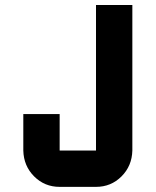

<svg xmlns="http://www.w3.org/2000/svg" viewBox="-20 -728 606 748"><path d="M495.6 -141.6Q494.1 -81.5 453.4 -40.8Q412.6 0 354 0H212.4Q153.8 0 113 -40.8Q72.3 -81.5 70.8 -141.6V-283.7H212.4V-141.6H354V-708.5H495.6Z"/></svg>

Font: Blazma
Style: Regular
Weight: 400
Designer: GGBotNet
Version: 1.00